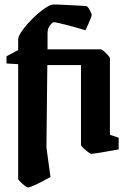

<svg xmlns="http://www.w3.org/2000/svg" viewBox="-20 -675 572 856"><path d="M9 -392V-424L61 -452V-498Q61 -511 73.5 -530.5Q86 -550 105.5 -571.5Q125 -593 146.5 -612Q168 -631 187.5 -643Q207 -655 218 -655Q223 -655 241.5 -654.5Q260 -654 284.5 -652.5Q309 -651 332 -650Q355 -649 368 -647Q374 -642 381.5 -627.5Q389 -613 389 -608Q389 -605 383.5 -591.5Q378 -578 371.5 -562.5Q365 -547 361 -540Q349 -544 327.5 -550Q306 -556 283.5 -562Q261 -568 243 -572Q225 -576 220 -576Q214 -576 203 -562Q192 -548 192 -527V-455H430Q434 -455 443.5 -446.5Q453 -438 461.5 -428.5Q470 -419 470 -415V-74L509 -61V-9Q509 -9 492.5 -6Q476 -3 453 1Q430 5 410.5 8Q391 11 386 11Q383 11 372 2.5Q361 -6 351 -15.5Q341 -25 341 -29V-385H191L187 -18L205 114Q188 124 166.5 135Q145 146 127 153.5Q109 161 104 161Q101 161 90.5 153Q80 145 70.5 135.5Q61 126 61 123V-389Z"/></svg>

Font: Grenze Gotisch
Style: Bold
Weight: 700
Designer: Renata Polastri
Foundry: Omnibus-Type
Version: Version 1.001